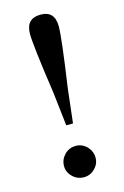

<svg xmlns="http://www.w3.org/2000/svg" viewBox="-118 -808 567 876"><g transform="rotate(-15 165.0 -370.0)"><path d="M113 -8Q91 -29 91 -59Q91 -89 113 -112Q135 -134 166 -134Q196 -134 218 -112Q240 -89 240 -59Q240 -29 218 -8Q197 14 166 14Q135 14 113 -8ZM233 -681Q233 -627 199 -394L181 -236H149L131 -394Q97 -627 97 -681Q97 -754 166 -754Q233 -754 233 -681Z"/></g></svg>

Font: `n[OS CN SemiBold
Style: <[WOS[P|ûg*[NI>           
Weight: 600
Designer: Ryoko NISHIZUKA ¬âXZm¬º[P (kana & ideographs); Frank Grie√ühammer (Latin, Greek & Cyrillic); Wenlong ZHANG _ e¬á¬ü¬ô (b
Foundry: Adobe Systems Incorporated
Version: Version 1.00 April 7, 2017, initial release